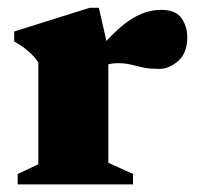

<svg xmlns="http://www.w3.org/2000/svg" viewBox="-20 -486 520 506"><path d="M405 -460Q442.5 -460 458 -438.5Q473.5 -417 473.5 -388Q473.5 -346 449.5 -325.2Q425.5 -304.5 401 -304.5Q373.5 -304.5 356.5 -308.2Q339.5 -312 324.8 -315.8Q310 -319.5 290 -319.5Q278 -319.5 268.2 -317.2Q258.5 -315 249.5 -310Q240.5 -305 230 -296.5L217.5 -327.5Q246.5 -364 271 -389.2Q295.5 -414.5 317.8 -430Q340 -445.5 361.5 -452.8Q383 -460 405 -460ZM265.5 -356V-57L330.5 -27.5V0H26.5V-27.5L81 -53V-321.5Q72.5 -334 62.8 -343.5Q53 -353 41.8 -361.2Q30.5 -369.5 17.5 -376.5V-403L216.5 -465.5H240.5Z"/></svg>

Font: Newsreader 16pt 16pt ExtraBold
Style: Regular
Weight: 800
Version: Version 1.003